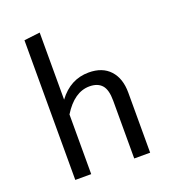

<svg xmlns="http://www.w3.org/2000/svg" viewBox="-136 -849 852 952"><g transform="rotate(-20 290.0 -373.5)"><path d="M342 -478Q414 -478 453.5 -435Q493 -392 493 -317V0H409V-305Q409 -363 387 -387.5Q365 -412 322 -412Q242 -412 182 -315V0H98V-737L182 -747V-393Q245 -478 342 -478Z"/></g></svg>

Font: FiraSans
Style: Regular
Weight: 350
Designer: Carrois Corporate & Edenspiekermann AG
Foundry: Carrois Corporate GbR & Edenspiekermann AG
Version: Version 3.106;PS 003.106;hotconv 1.0.70;makeotf.lib2.5.58329